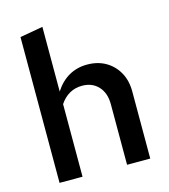

<svg xmlns="http://www.w3.org/2000/svg" viewBox="-110 -824 802 912"><g transform="rotate(-15 291.0 -368.5)"><path d="M70 0V-717L183 -737V-419Q212 -464 252 -486.5Q292 -509 341 -509Q393 -509 432 -486.5Q471 -464 493.5 -424Q516 -384 516 -330V0H402V-298Q402 -353 372 -385.5Q342 -418 292 -418Q258 -418 230.5 -402.5Q203 -387 183 -357V0Z"/></g></svg>

Font: Red Hat Text Medium
Style: Regular
Weight: 500
Designer: Pentagram, MCKL
Foundry: Pentagram, MCKL
Version: Version 1.023